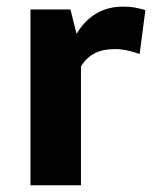

<svg xmlns="http://www.w3.org/2000/svg" viewBox="-20 -552 455 572"><path d="M346.2 -532.2Q365.2 -532.2 378.7 -530Q392.1 -527.8 413.1 -522L396 -391.1Q354 -406.2 321.8 -405.8Q286.6 -405.8 262.2 -393.3Q237.8 -380.9 221.2 -354V0H70.8V-523.9H189.9L208 -451.2Q257.3 -532.2 346.2 -532.2Z"/></svg>

Font: Sarala
Style: Bold
Weight: 700
Designer: Andres Torresi
Foundry: Huerta Tipografica
Version: Version 1.004;PS 001.003;hotconv 1.0.70;makeotf.lib2.5.58329